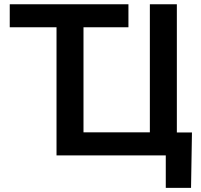

<svg xmlns="http://www.w3.org/2000/svg" viewBox="-20 -748 965 924"><path d="M26.9 -616.7V-727.5H598.1V-616.7ZM831.1 0H252V-727.5H381.8V-111.3H701.2V-727.5H831.1ZM777.8 156.2V0H737.8V-110.4H903.8L899.4 156.2Z"/></svg>

Font: Inter 28pt SemiBold
Style: Regular
Weight: 600
Designer: Rasmus Andersson
Foundry: rsms
Version: Version 4.001;git-66647c0bb